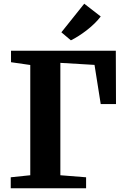

<svg xmlns="http://www.w3.org/2000/svg" viewBox="-20 -1017 670 1037"><path d="M38 0V-59.5L143.5 -70.5V-666L39.5 -681V-743H605.5L606.5 -455H524L490.5 -666.5L306 -677.5V-70.5L445 -59.5V0ZM362.5 -799.5 311.5 -842.5 435 -997 524 -928Q509 -908 489.2 -889Q469.5 -870 447.8 -853.2Q426 -836.5 404.5 -822.8Q383 -809 363.5 -799.5Z"/></svg>

Font: Merriweather 28pt ExtraBold
Style: Regular
Weight: 800
Version: Version 2.100